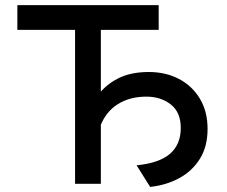

<svg xmlns="http://www.w3.org/2000/svg" viewBox="-20 -720 891 752"><path d="M274 0V-603H48V-700H601.5V-603H375V0ZM568 12 515 -72.5Q604.5 -81.5 646.2 -118Q688 -154.5 688 -219Q688 -280.5 648.8 -311Q609.5 -341.5 553.5 -341.5Q488 -341.5 441 -311.8Q394 -282 372 -224L316.5 -253Q332 -304 362.8 -346Q393.5 -388 442.8 -413Q492 -438 562.5 -438Q629.5 -438 681.5 -410.5Q733.5 -383 763.2 -333Q793 -283 793 -215Q793 -146 762.8 -97.8Q732.5 -49.5 681.5 -22Q630.5 5.5 568 12Z"/></svg>

Font: Overpass Medium
Style: Regular
Weight: 500
Designer: Delve Withrington, Dave Bailey, Thomas Jockin
Foundry: Delve Fonts LLC
Version: Version 4.000